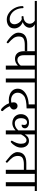

<svg xmlns="http://www.w3.org/2000/svg" viewBox="1576 -2282 792 4017"><g transform="rotate(90 1971.5 -274.0)"><path d="M625 -606H472Q508 -589 526 -562Q544 -535 544 -500Q544 -455 514 -415.5Q484 -376 426 -354Q490 -329 524 -281.5Q558 -234 558 -179Q558 -101 505.5 -60.5Q453 -20 371 -20Q299 -20 234.5 -65.5Q170 -111 130.5 -187.5Q91 -264 91 -352Q91 -361 98.5 -365.5Q106 -370 117 -370Q134 -370 134 -361Q134 -281 165.5 -217Q197 -153 250 -117Q303 -81 364 -81Q417 -81 444 -109.5Q471 -138 471 -182Q471 -210 457.5 -241.5Q444 -273 419.5 -298.5Q395 -324 364 -334Q341 -329 314 -329Q309 -329 304.5 -337Q300 -345 300 -354Q300 -361 302.5 -365.5Q305 -370 310 -370Q359 -370 393 -389Q427 -408 443.5 -438Q460 -468 460 -500Q460 -533 443.5 -560.5Q427 -588 396 -606H-17V-650H625Z M599 -606V-650H993V-606ZM841 -20Q647 -148 647 -261Q647 -448 880 -448H1032V-397H904Q820 -397 773.5 -372Q727 -347 727 -271Q727 -209 761.5 -161Q796 -113 865 -53Q870 -49 870 -45Q870 -37 861.5 -27Q853 -17 847 -17Q844 -17 841 -20Z M1336 -253Q1308 -225 1272 -208.5Q1236 -192 1197 -192Q1120 -192 1077.5 -240Q1035 -288 1035 -375V-606H966V-650H1530V-606H1420V0H1336ZM1336 -312V-606H1119V-372Q1119 -313 1144.5 -278Q1170 -243 1221 -243Q1249 -243 1282 -262Q1315 -281 1336 -312Z M1605 0V-606H1504V-650H1789V-606H1689V0Z M1903 -250Q1903 -188 1946.5 -149Q1990 -110 2060 -110Q2089 -110 2110 -114Q2104 -141 2104 -169Q2104 -201 2126 -223.5Q2148 -246 2180 -246Q2212 -246 2234 -223.5Q2256 -201 2256 -169Q2256 -113 2186 -84Q2201 -45 2225 -9Q2249 27 2275 52Q2283 60 2285.5 64Q2288 68 2288 74Q2288 83 2280.5 92.5Q2273 102 2264 102Q2256 102 2242 93Q2213 73 2178.5 29.5Q2144 -14 2124 -67Q2095 -62 2060 -62Q1997 -62 1942 -82.5Q1887 -103 1853 -146Q1819 -189 1819 -251Q1819 -312 1859 -362Q1899 -412 1973.5 -443.5Q2048 -475 2148 -479V-606H1764V-650H2327V-606H2232V-435Q2033 -432 1968 -378Q1903 -324 1903 -250Z M2691 -203Q2618 -136 2540 -136Q2488 -136 2445 -158.5Q2402 -181 2377 -222Q2352 -263 2352 -317Q2352 -390 2398 -437.5Q2444 -485 2524 -485Q2582 -485 2615 -461Q2648 -437 2648 -399Q2648 -368 2629.5 -349.5Q2611 -331 2584 -331Q2577 -331 2573.5 -332.5Q2570 -334 2570 -339Q2570 -342 2574 -352Q2578 -362 2578 -385Q2578 -411 2564 -427.5Q2550 -444 2523 -444Q2486 -444 2461 -411.5Q2436 -379 2436 -317Q2436 -255 2466.5 -221.5Q2497 -188 2542 -188Q2583 -188 2619 -204.5Q2655 -221 2691 -261V-606H2301V-650H3108V-606H2775V-396Q2802 -443 2834 -464Q2866 -485 2912 -485Q2950 -485 2982 -465Q3014 -445 3033 -408Q3052 -371 3052 -322Q3052 -258 3017.5 -199Q2983 -140 2938 -105Q2936 -103 2931 -103Q2925 -103 2916 -109Q2907 -115 2907 -125Q2907 -130 2908 -130Q2971 -235 2971 -313Q2971 -372 2952 -402.5Q2933 -433 2895 -433Q2835 -433 2775 -318V0H2691Z M3340 0Q3332 -8 3304 -29Q3259 -64 3227.5 -93Q3196 -122 3171 -161Q3146 -200 3146 -241Q3146 -332 3203 -380.5Q3260 -429 3378 -429H3516V-606H3081V-650H3701V-606H3601V0H3516V-378H3403Q3320 -378 3273 -352.5Q3226 -327 3226 -252Q3226 -189 3260 -141.5Q3294 -94 3364 -33Q3368 -29 3368 -25Q3368 -17 3360 -7Q3352 3 3346 3Q3343 3 3340 0Z M3776 0V-606H3675V-650H3960V-606H3860V0Z"/></g></svg>

Font: Kurale
Style: Regular
Weight: 400
Designer: Eduardo Rodriguez Tunni
Foundry: Eduardo Rodriguez Tunni
Version: Version 2.000